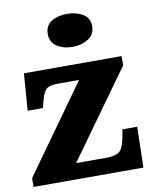

<svg xmlns="http://www.w3.org/2000/svg" viewBox="-87 -841 715 906"><g transform="rotate(-10 271.0 -388.5)"><path d="M0 0V-42L299 -460H195Q163 -460 146 -449.5Q129 -439 118 -398L108 -359H35L48 -536H516V-492L217 -76H362Q404 -76 423.5 -90Q443 -104 453 -156L460 -195H531L526 0ZM297 -619Q252 -619 221.5 -639.5Q191 -660 191 -698Q191 -739 221.5 -758Q252 -777 297 -777Q340 -777 372 -758Q404 -739 404 -698Q404 -660 372 -639.5Q340 -619 297 -619Z"/></g></svg>

Font: Noto Serif Ethiopic Black
Style: Regular
Weight: 900
Designer: Monotype Design Team
Foundry: Monotype Imaging Inc.
Version: Version 2.102; ttfautohint (v1.8.4.7-5d5b)